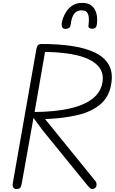

<svg xmlns="http://www.w3.org/2000/svg" viewBox="-20 -1276 775 1296"><path d="M732 -717.5Q720 -627 661 -575Q602 -523 505.8 -500Q409.5 -477 284.5 -472L624.5 -53Q630.5 -46 631.5 -35.8Q632.5 -25.5 630 -18Q627 -10.5 619 -5.2Q611 0 601.5 0Q595 0 588.2 -5.8Q581.5 -11.5 570.5 -24.5L265 -400L206 -480.5L127.5 -41Q125 -24 118.8 -12Q112.5 0 92 0Q74.5 0 69 -11.8Q63.5 -23.5 66.5 -40.5L225.5 -944.5Q228.5 -961.5 235.8 -970.2Q243 -979 263.5 -979Q376 -979 467 -965.2Q558 -951.5 621 -921Q684 -890.5 713.2 -840.5Q742.5 -790.5 732 -717.5ZM213.5 -520Q346.5 -521 445.5 -542.5Q544.5 -564 603 -608.5Q661.5 -653 672 -723Q682 -791 638 -835.2Q594 -879.5 503.8 -901.8Q413.5 -924 284 -925.5ZM534.5 -1256.5Q570 -1256.5 591.2 -1242.5Q612.5 -1228.5 622.8 -1206.5Q633 -1184.5 635 -1160.2Q637 -1136 634.5 -1115.5Q632 -1095.5 624.2 -1088.8Q616.5 -1082 605 -1082Q591 -1082 583.2 -1086.8Q575.5 -1091.5 577.5 -1106Q583.5 -1157 575.2 -1178Q567 -1199 553 -1202.8Q539 -1206.5 527.5 -1206.5Q515 -1206.5 500.5 -1199.8Q486 -1193 474 -1172Q462 -1151 456.5 -1107Q454.5 -1091.5 444.2 -1086.2Q434 -1081 422 -1081Q405 -1081 399.8 -1093Q394.5 -1105 396.5 -1119Q398.5 -1133.5 406.5 -1156.2Q414.5 -1179 430.5 -1202Q446.5 -1225 472.2 -1240.8Q498 -1256.5 534.5 -1256.5Z"/></svg>

Font: Edu QLD Hand
Style: Regular
Weight: 400
Designer: Tina and Corey Anderson, Eben Sorkin
Foundry: Sorkin Type Co.
Version: Version 2.000